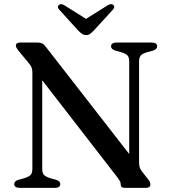

<svg xmlns="http://www.w3.org/2000/svg" viewBox="-20 -905 819 925"><path d="M270.5 -18.5Q270.5 -10 264.2 -5Q258 0 245 0H74.5Q61.5 0 55 -5Q48.5 -10 48.5 -18.5Q48.5 -32 68 -38.5L97 -46.5Q120.5 -54 128.2 -63Q136 -72 136 -92.5V-555.5Q136 -570.5 131.8 -580.8Q127.5 -591 112 -609L68 -662Q61.5 -671 59 -675.8Q56.5 -680.5 56.5 -685Q56.5 -692.5 61.8 -696.2Q67 -700 76 -700H162Q175 -700 183.8 -695.5Q192.5 -691 201.5 -678.5L623.5 -136L602.5 -91.5V-607.5Q602.5 -627.5 595.2 -636.8Q588 -646 564 -653.5L534.5 -661.5Q515 -668.5 515 -681.5Q515 -690.5 521.5 -695.2Q528 -700 541 -700H711.5Q724.5 -700 730.8 -695.2Q737 -690.5 737 -681.5Q737 -668 718 -661.5L688.5 -653.5Q665.5 -646.5 657.8 -637.2Q650 -628 650 -607.5V-124Q650 -109.5 652.8 -100Q655.5 -90.5 662 -81.5L693 -42Q700.5 -32.5 702.5 -27.2Q704.5 -22 704.5 -16.5Q704.5 -9 699.2 -4.5Q694 0 683 0H581.5Q561.5 0 561.5 -16Q561.5 -23.5 558.8 -30Q556 -36.5 542.5 -54.5L146.5 -566L183.5 -594V-92.5Q183.5 -72.5 190.8 -63.5Q198 -54.5 222 -46.5L251 -38.5Q270.5 -32 270.5 -18.5ZM414.5 -801.5 291 -879Q274 -889.5 264 -881.5Q259.5 -878.5 259 -872.2Q258.5 -866 265.5 -858.5L357.5 -757Q367.5 -747.5 375.5 -741.8Q383.5 -736 395 -736Q406.5 -736 414 -741.8Q421.5 -747.5 431 -757L524 -858.5Q530.5 -866 530.2 -872.2Q530 -878.5 525.5 -881.5Q515.5 -889.5 498 -879L374.5 -801.5Z"/></svg>

Font: Fraunces 10pt
Style: Regular
Weight: 400
Version: Version 1.000;[b76b70a41]